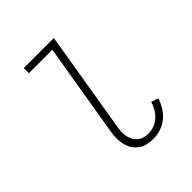

<svg xmlns="http://www.w3.org/2000/svg" viewBox="-203 -867 1006 1006"><g transform="rotate(-45 300.0 -363.5)"><path d="M356 8Q333 8 310.5 3Q288 -2 270 -15Q252 -28 240.5 -47Q229 -66 224 -88Q219 -110 219.5 -133.5Q220 -157 224 -181L310 -697H136V-735H359L266 -174Q263 -157 262 -139.5Q261 -122 264 -106Q267 -90 274.5 -75Q282 -60 294.5 -49.5Q307 -39 323 -34.5Q339 -30 356 -30Q378 -30 399 -38Q420 -46 437 -61.5Q454 -77 465.5 -96.5Q477 -116 483 -137L523 -124Q514 -97 498.5 -72Q483 -47 460.5 -28.5Q438 -10 410.5 -1Q383 8 356 8Z"/></g></svg>

Font: Iosevka Curly Slab XLtEx
Style: Italic
Weight: 200
Width: 7
Italic angle: -9°
Monospace: yes
Designer: Belleve Invis
Foundry: Belleve Invis
Version: Version 11.1.0; ttfautohint (v1.8.3)